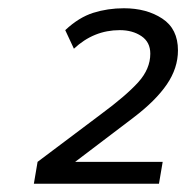

<svg xmlns="http://www.w3.org/2000/svg" viewBox="-20 -759 451 465"><path d="M71 -367 224 -482Q285 -527 314.5 -559.5Q344 -592 344 -629Q344 -657 322.5 -671.5Q301 -686 270 -686Q207 -686 159 -641L138 -686Q171 -717 206 -728Q241 -739 280 -739Q335 -739 373 -714Q411 -689 411 -637Q411 -594 384 -554.5Q357 -515 303 -474L162 -367H374L365 -314H62Z"/></svg>

Font: KoHo Medium
Style: Italic
Weight: 500
Italic angle: -10°
Designer: Cadson Demak & Katatrad Team
Foundry: Cadson Demak Co.,Ltd.
Version: Version 1.000